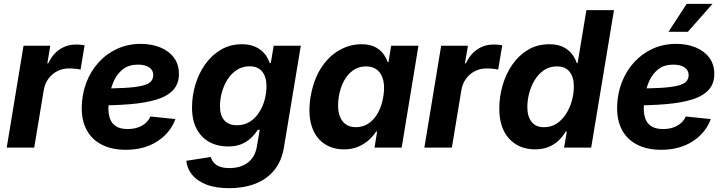

<svg xmlns="http://www.w3.org/2000/svg" viewBox="-20 -781 3836 1016"><path d="M15.6 0 104.5 -539.1H246.1L230.5 -445.8H235.4Q258.3 -495.1 296.6 -520.3Q335 -545.4 381.8 -545.4Q393.6 -545.4 406 -544.4Q418.5 -543.5 427.7 -541.5L406.2 -412.6Q396.5 -415.5 378.4 -417.2Q360.4 -418.9 344.2 -418.9Q312 -418.9 283.7 -404.8Q255.4 -390.6 236.3 -364.7Q217.3 -338.9 211.4 -303.7L161.1 0Z M645.5 11.7Q572.8 11.7 519.8 -14.9Q466.8 -41.5 439 -92.5Q411.1 -143.6 412.6 -216.3Q414.1 -285.2 437.3 -345.2Q460.4 -405.3 502.2 -451.2Q543.9 -497.1 600.6 -522.9Q657.2 -548.8 724.6 -548.8Q782.7 -548.8 828.4 -530Q874 -511.2 900.4 -475.8Q926.8 -440.4 926.8 -390.1Q926.8 -338.4 897 -305.4Q867.2 -272.5 809.1 -254.4Q751 -236.3 666.3 -229.5Q581.5 -222.7 471.7 -222.7L486.8 -312.5Q580.1 -312.5 639.6 -315.9Q699.2 -319.3 732.2 -327.4Q765.1 -335.4 778.1 -349.4Q791 -363.3 791 -383.8Q791 -409.7 769.5 -424.3Q748 -439 710 -439Q662.6 -439 632.3 -416Q602.1 -393.1 585.2 -357.9Q568.4 -322.8 561.3 -283.9Q554.2 -245.1 553.7 -212.9Q552.7 -180.7 561.5 -154.5Q570.3 -128.4 593 -113.3Q615.7 -98.1 656.2 -98.1Q699.7 -98.1 731.2 -116Q762.7 -133.8 775.9 -164.6L908.2 -150.9Q881.3 -77.6 812.3 -33Q743.2 11.7 645.5 11.7Z M1193.4 214.8Q1121.6 214.8 1072.5 195.8Q1023.4 176.8 996.6 143.8Q969.7 110.8 965.8 69.8L1095.7 49.8Q1099.6 65.4 1110.6 78.9Q1121.6 92.3 1141.8 100.3Q1162.1 108.4 1194.3 108.4Q1252.9 108.4 1291.3 79.6Q1329.6 50.8 1338.9 -3.9L1354.5 -94.7L1343.8 -93.8Q1328.6 -69.8 1307.1 -49.8Q1285.6 -29.8 1256.3 -17.8Q1227.1 -5.9 1186.5 -5.9Q1130.9 -5.9 1087.9 -29.5Q1044.9 -53.2 1020.5 -99.1Q996.1 -145 996.1 -211.9Q996.1 -273.9 1013.9 -333.3Q1031.7 -392.6 1065.9 -440.9Q1100.1 -489.3 1149.2 -518.1Q1198.2 -546.9 1260.3 -546.9Q1294.4 -546.9 1319.6 -537.8Q1344.7 -528.8 1362.3 -514.2Q1379.9 -499.5 1390.9 -481.9Q1401.9 -464.4 1407.2 -447.3L1413.1 -448.2L1428.2 -539.1H1571.8L1482.9 -3.4Q1470.7 72.3 1430.4 120.6Q1390.1 168.9 1329.1 191.9Q1268.1 214.8 1193.4 214.8ZM1233.4 -118.2Q1272.5 -118.2 1301.8 -136.7Q1331.1 -155.3 1350.8 -185.8Q1370.6 -216.3 1380.4 -252.7Q1390.1 -289.1 1390.1 -325.2Q1390.1 -374 1367.4 -402.1Q1344.7 -430.2 1300.8 -430.2Q1262.7 -430.2 1233.4 -411.1Q1204.1 -392.1 1184.3 -361.1Q1164.6 -330.1 1154.3 -293Q1144 -255.9 1144 -219.7Q1144 -171.4 1166.5 -144.8Q1189 -118.2 1233.4 -118.2Z M1800.3 9.3Q1736.8 9.3 1691.7 -23.4Q1646.5 -56.2 1627.9 -118.4Q1609.4 -180.7 1623.5 -269Q1639.2 -359.4 1679 -421.1Q1718.8 -482.9 1774.7 -514.9Q1830.6 -546.9 1892.1 -546.9Q1935.5 -546.9 1963.4 -533Q1991.2 -519 2007.6 -497.1Q2023.9 -475.1 2031.2 -452.1H2035.6L2049.8 -539.1H2194.3L2105.5 0H1961.9L1975.6 -85H1970.2Q1955.1 -61 1931.2 -39.6Q1907.2 -18.1 1875 -4.4Q1842.8 9.3 1800.3 9.3ZM1863.3 -107.9Q1900.9 -107.9 1930.7 -128.2Q1960.4 -148.4 1980.5 -184.8Q2000.5 -221.2 2008.3 -269.5Q2016.6 -318.4 2008.5 -354.2Q2000.5 -390.1 1977.3 -409.9Q1954.1 -429.7 1916.5 -429.7Q1878.9 -429.7 1849.4 -409.4Q1819.8 -389.2 1800.3 -353.3Q1780.8 -317.4 1772.9 -269.5Q1765.1 -221.7 1772.7 -185.1Q1780.3 -148.4 1803.2 -128.2Q1826.2 -107.9 1863.3 -107.9Z M2225.6 0 2314.5 -539.1H2456.1L2440.4 -445.8H2445.3Q2468.3 -495.1 2506.6 -520.3Q2544.9 -545.4 2591.8 -545.4Q2603.5 -545.4 2616 -544.4Q2628.4 -543.5 2637.7 -541.5L2616.2 -412.6Q2606.4 -415.5 2588.4 -417.2Q2570.3 -418.9 2554.2 -418.9Q2522 -418.9 2493.7 -404.8Q2465.3 -390.6 2446.3 -364.7Q2427.2 -338.9 2421.4 -303.7L2371.1 0Z M2811 9.3Q2726.6 9.3 2674.3 -47.1Q2622.1 -103.5 2622.1 -206.5Q2622.1 -269 2639.6 -329.6Q2657.2 -390.1 2691.2 -439.2Q2725.1 -488.3 2774.4 -517.6Q2823.7 -546.9 2886.7 -546.9Q2932.1 -546.9 2961.4 -531.7Q2990.7 -516.6 3007.6 -493.7Q3024.4 -470.7 3032.2 -447.3H3036.6L3083 -727.5H3229L3108.4 0H2964.8L2979.5 -85H2973.6Q2958.5 -58.6 2936 -37.4Q2913.6 -16.1 2882.6 -3.4Q2851.6 9.3 2811 9.3ZM2858.4 -107.9Q2897 -107.9 2926.3 -127.4Q2955.6 -147 2975.8 -179Q2996.1 -210.9 3006.3 -248.8Q3016.6 -286.6 3016.6 -323.2Q3016.6 -373 2993.9 -401.4Q2971.2 -429.7 2927.2 -429.7Q2888.7 -429.7 2859.4 -410.2Q2830.1 -390.6 2810.3 -358.6Q2790.5 -326.7 2780.5 -288.8Q2770.5 -251 2770.5 -214.4Q2770.5 -165.5 2792.5 -136.7Q2814.5 -107.9 2858.4 -107.9Z M3478.5 11.7Q3405.8 11.7 3352.8 -14.9Q3299.8 -41.5 3272 -92.5Q3244.1 -143.6 3245.6 -216.3Q3247.1 -285.2 3270.3 -345.2Q3293.5 -405.3 3335.2 -451.2Q3377 -497.1 3433.6 -522.9Q3490.2 -548.8 3557.6 -548.8Q3615.7 -548.8 3661.4 -530Q3707 -511.2 3733.4 -475.8Q3759.8 -440.4 3759.8 -390.1Q3759.8 -338.4 3730 -305.4Q3700.2 -272.5 3642.1 -254.4Q3584 -236.3 3499.3 -229.5Q3414.6 -222.7 3304.7 -222.7L3319.8 -312.5Q3413.1 -312.5 3472.7 -315.9Q3532.2 -319.3 3565.2 -327.4Q3598.1 -335.4 3611.1 -349.4Q3624 -363.3 3624 -383.8Q3624 -409.7 3602.5 -424.3Q3581.1 -439 3543 -439Q3495.6 -439 3465.3 -416Q3435.1 -393.1 3418.2 -357.9Q3401.4 -322.8 3394.3 -283.9Q3387.2 -245.1 3386.7 -212.9Q3385.7 -180.7 3394.5 -154.5Q3403.3 -128.4 3426 -113.3Q3448.7 -98.1 3489.3 -98.1Q3532.7 -98.1 3564.2 -116Q3595.7 -133.8 3608.9 -164.6L3741.2 -150.9Q3714.4 -77.6 3645.3 -33Q3576.2 11.7 3478.5 11.7ZM3517.6 -612.8 3613.8 -760.7H3750.5L3620.1 -612.8Z"/></svg>

Font: Inter 18pt
Style: Bold Italic
Weight: 700
Italic angle: -9.3988°
Designer: Rasmus Andersson
Foundry: rsms
Version: Version 4.001;git-66647c0bb